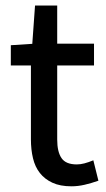

<svg xmlns="http://www.w3.org/2000/svg" viewBox="-20 -652 378 685"><path d="M90.3 -418.5H18.6V-490.7L95.2 -495.6L105 -632.3H184.1V-496.1H315.4V-418.5H184.1V-153.8Q184.1 -110.4 199.5 -87.9Q214.8 -65.4 253.9 -65.4Q266.6 -65.4 281 -69.1Q295.4 -72.8 313 -80.1L331.1 -7.3Q306.2 1.5 282.2 7.1Q258.3 12.7 234.9 12.7Q194.8 12.7 167.2 0Q139.6 -12.7 122.3 -34.7Q105 -56.6 97.7 -87.4Q90.3 -118.2 90.3 -154.8Z"/></svg>

Font: Pyidaungsu Numbers
Style: Regular
Weight: 400
Designer: Sun Tun
Foundry: MCF
Version: Version 1.083; ttfautohint (v1.8.2)